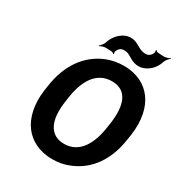

<svg xmlns="http://www.w3.org/2000/svg" viewBox="-210 -1051 1123 1202"><g transform="rotate(30 351.5 -449.5)"><path d="M693 -339 698 -371C713 -481 693 -568 649 -627C608 -681 542 -721 444 -721C399 -721 357 -713 318 -697C197 -647 115 -534 93 -371L88 -339C73 -230 95 -142 139 -84C180 -30 248 10 345 10C390 10 432 2 471 -15C591 -65 671 -175 693 -339ZM361 -110C336 -110 315 -115 297 -125C237 -159 222 -239 236 -339L241 -372C258 -498 313 -600 427 -600C542 -600 567 -498 550 -372L545 -339C528 -214 475 -110 361 -110ZM394 -895C379 -895 363 -892 349 -885C315 -868 286 -836 272 -793C268 -778 252 -759 242 -752L245 -749C255 -756 278 -763 293 -762L333 -760C339 -759 345 -754 347 -751L351 -753C349 -757 348 -767 350 -773C358 -793 373 -806 394 -806C407 -806 419 -804 428 -800C457 -786 478 -764 523 -764C539 -764 554 -768 568 -775C602 -791 631 -822 644 -865C649 -880 665 -899 675 -905L674 -909C664 -902 638 -895 623 -896L584 -899C578 -899 572 -905 570 -908L566 -906C568 -902 569 -892 567 -886C559 -866 543 -853 522 -853C467 -853 450 -895 394 -895Z"/></g></svg>

Font: Asimov
Style: EdgeIt
Weight: 500
Designer: Google
Version: Version 2.000980: 2014